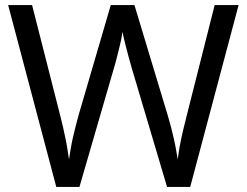

<svg xmlns="http://www.w3.org/2000/svg" viewBox="-20 -734 970 754"><path d="M917 -714 727 0H636L497 -468Q491 -489 485 -511Q479 -533 474 -553Q469 -573 465.5 -587.5Q462 -602 461 -609Q460 -602 457.5 -587.5Q455 -573 450 -553Q445 -533 439.5 -510.5Q434 -488 427 -465L292 0H201L12 -714H106L217 -278Q223 -255 228 -232.5Q233 -210 237.5 -188.5Q242 -167 245 -147Q248 -127 251 -108Q254 -128 257.5 -149Q261 -170 266 -192.5Q271 -215 277 -238Q283 -261 289 -283L415 -714H508L639 -280Q646 -257 652 -233.5Q658 -210 663 -188Q668 -166 671.5 -145.5Q675 -125 678 -108Q681 -133 686 -160.5Q691 -188 698 -218Q705 -248 713 -279L823 -714Z"/></svg>

Font: Noto Sans Thaana
Style: Regular
Weight: 400
Designer: Monotype Design Team
Foundry: Monotype Imaging Inc.
Version: Version 2.001